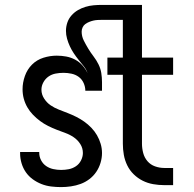

<svg xmlns="http://www.w3.org/2000/svg" viewBox="-20 -755 790 783"><path d="M229 8Q209 8 188.5 5.5Q168 3 149 -4.5Q130 -12 113.5 -24Q97 -36 85.5 -52.5Q74 -69 68 -89Q62 -109 62 -129V-135H140V-132Q140 -116 147.5 -101.5Q155 -87 168 -78Q181 -69 197 -65.5Q213 -62 229 -62Q245 -62 260.5 -65Q276 -68 289.5 -77Q303 -86 310.5 -101Q318 -116 318 -131Q318 -151 307.5 -167.5Q297 -184 281 -195Q265 -206 247 -212.5Q229 -219 211 -226Q193 -233 176 -241.5Q159 -250 143.5 -261.5Q128 -273 114.5 -287Q101 -301 91.5 -317.5Q82 -334 77 -352.5Q72 -371 72 -391Q72 -418 81.5 -445Q91 -472 110.5 -491.5Q130 -511 157 -519.5Q184 -528 211 -528Q231 -528 250 -524.5Q269 -521 286 -512Q303 -503 316 -488.5Q329 -474 337 -457Q332 -472 321.5 -485Q311 -498 300.5 -511Q290 -524 281 -537.5Q272 -551 265 -566Q258 -581 253.5 -597Q249 -613 249 -629Q249 -646 254.5 -662.5Q260 -679 271.5 -692Q283 -705 297.5 -713.5Q312 -722 328.5 -727Q345 -732 362 -733.5Q379 -735 396 -735H559V-520H686V-450H559V-169Q559 -150 564 -131Q569 -112 581.5 -97.5Q594 -83 612.5 -76.5Q631 -70 650 -70H686V0H650Q627 0 604.5 -4Q582 -8 562 -18Q542 -28 525.5 -44Q509 -60 499 -80.5Q489 -101 485 -123.5Q481 -146 481 -169V-450H418V-520H481V-674H396Q387 -674 378 -673.5Q369 -673 360.5 -671Q352 -669 343.5 -665.5Q335 -662 328 -657Q321 -652 317 -643.5Q313 -635 313 -626Q313 -607 321.5 -590Q330 -573 340 -556.5Q350 -540 361.5 -525Q373 -510 381.5 -493Q390 -476 393 -457.5Q396 -439 396 -420V-385H328Q328 -401 321 -416.5Q314 -432 301 -441.5Q288 -451 271.5 -454.5Q255 -458 239 -458Q223 -458 207 -455Q191 -452 178 -443Q165 -434 157 -419.5Q149 -405 149 -389Q149 -370 160 -353Q171 -336 186.5 -325.5Q202 -315 220 -308Q238 -301 256 -294Q274 -287 291 -278.5Q308 -270 323.5 -259Q339 -248 352.5 -234Q366 -220 375.5 -203.5Q385 -187 390.5 -168.5Q396 -150 396 -131Q396 -111 390 -91Q384 -71 372.5 -54Q361 -37 344.5 -24.5Q328 -12 309 -5Q290 2 269.5 5Q249 8 229 8Z"/></svg>

Font: Huly
Style: Regular
Weight: 400
Designer: Belleve Invis
Foundry: Belleve Invis
Version: Version 33.2.5; ttfautohint (v1.8.4)